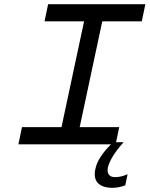

<svg xmlns="http://www.w3.org/2000/svg" viewBox="-20 -690 715 918"><path d="M675 -670H210L193 -588H382L274 -82H85L68 0H511C471 39 443 81 436 118C423 176 453 208 518 208C537 208 559 204 579 196L590 143C570 152 549 157 530 157C502 157 490 140 496 110C504 77 531 34 571 -10H535L550 -82H361L469 -588H658Z"/></svg>

Font: LT Wave Mono
Style: Italic
Weight: 400
Designer: Daniel Lyons
Version: Version 2.5 (Glyphs App)